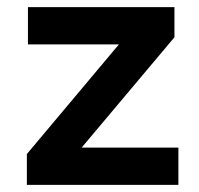

<svg xmlns="http://www.w3.org/2000/svg" viewBox="-20 -516 555 536"><path d="M55 0V-86L343 -429L345 -392H58V-496H467V-412L176 -66L174 -104H478V0Z"/></svg>

Font: Nunito Sans 9pt
Style: Bold
Weight: 700
Version: Version 3.101;gftools[0.9.27]